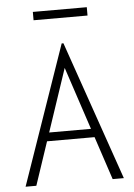

<svg xmlns="http://www.w3.org/2000/svg" viewBox="-55 -830 610 872"><g transform="rotate(-5 250.0 -394.0)"><path d="M367 -197H125L135 -236H355ZM250 -522 75 0H26L246 -634H254L474 0H423ZM128 -750V-788H374V-750Z"/></g></svg>

Font: Inconsolata Light
Style: Regular
Weight: 300
Designer: Raph Levien, Cyreal, Brenton Simpson
Foundry: Raph Levien, Cyreal, Google
Version: Version 3.001